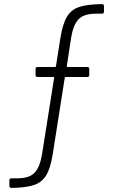

<svg xmlns="http://www.w3.org/2000/svg" viewBox="-20 -720 559 940"><path d="M479 -700Q489 -700 489 -690V-663Q489 -653 479 -653H449Q390 -653 364 -625Q338 -597 328 -534L307 -396Q307 -392 310 -392H407Q417 -392 417 -382V-353Q417 -343 407 -343H302Q297 -343 297 -339L238 36Q227 104 206 138.5Q185 173 146 186Q107 199 36 200Q26 200 26 190V163Q26 153 36 153H65Q124 153 150 125Q176 97 186 34L245 -339Q245 -343 242 -343H164Q154 -343 154 -353V-382Q154 -392 164 -392H249Q254 -392 254 -396L276 -536Q287 -604 308 -638.5Q329 -673 368 -686Q407 -699 479 -700Z"/></svg>

Font: Barlow Light
Style: Regular
Weight: 300
Designer: Jeremy Tribby
Foundry: Tribby Type
Version: Version 1.422